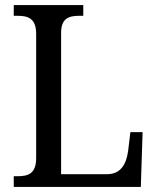

<svg xmlns="http://www.w3.org/2000/svg" viewBox="-20 -734 617 754"><path d="M34 0H533L540 -215H492L483 -140C476 -92 456 -50 401 -50H220V-605C220 -663 251 -672 293 -672H307V-714H34V-672H48C89 -672 122 -663 122 -601V-113C122 -51 89 -42 50 -42H34Z"/></svg>

Font: Noto Serif Bengali SemiCondensed
Style: Regular
Weight: 400
Width: 4
Designer: Juan Bruce, Universal Thirst, Indian Type Foundry and the Monotype Design Team.
Foundry: Monotype Imaging Inc.
Version: Version 2.003